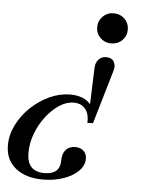

<svg xmlns="http://www.w3.org/2000/svg" viewBox="-92 -498 627 818"><g transform="rotate(5 222.0 -89.0)"><path d="M346 -266Q369 -266 379 -249.5Q389 -233 381 -209L314 19L290 20V6Q289 -25 271.5 -43Q254 -61 225 -61Q194 -61 163 -40.5Q132 -20 106.5 13.5Q81 47 66 87.5Q51 128 51 169Q51 249 126 249Q193 249 193 189Q193 160 207.5 143.5Q222 127 248 127Q270 127 283.5 139.5Q297 152 297 173Q297 202 273.5 225.5Q250 249 210 263Q170 277 122 277Q48 277 4.5 241.5Q-39 206 -39 144Q-39 100 -18 57.5Q3 15 38.5 -19Q74 -53 118 -73.5Q162 -94 208 -94Q245 -94 271 -79.5Q297 -65 307 -38L293 -23L300 -217Q301 -239 313.5 -252.5Q326 -266 346 -266ZM360 -455Q389 -455 408 -436.5Q427 -418 427 -390Q427 -363 408 -344.5Q389 -326 360 -326Q334 -326 315 -344.5Q296 -363 296 -390Q296 -417 315 -436Q334 -455 360 -455Z"/></g></svg>

Font: Baskervville Medium
Style: Italic
Weight: 500
Italic angle: -18°
Version: Version 1.100